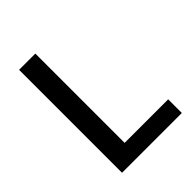

<svg xmlns="http://www.w3.org/2000/svg" viewBox="-207 -853 971 971"><g transform="rotate(-45 278.5 -368.0)"><path d="M96.7 0V-736.3H212.9V-97.7H524.4V0Z"/></g></svg>

Font: Gen Shin Gothic Medium
Style: Regular
Weight: 500
Designer: [Source Han Sans]
Ryoko NISHIZUKA  (kana & ideographs); Paul D. Hunt (Latin, Greek & Cyrillic); Wenlong ZHANG  (bopomofo
Version: Version 1.002.20150607